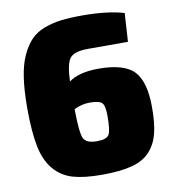

<svg xmlns="http://www.w3.org/2000/svg" viewBox="-81 -773 769 855"><g transform="rotate(-10 304.0 -345.0)"><path d="M528 -551H347Q286 -551 266 -527Q246 -503 243 -422Q290 -456 377 -456Q495 -456 539 -408Q583 -360 583 -246Q583 -174 571.5 -128Q560 -82 530.5 -49Q501 -16 448 -2Q395 12 313 12Q232 12 181.5 -2.5Q131 -17 96.5 -57Q62 -97 48.5 -164Q35 -231 35 -339Q35 -417 43.5 -475Q52 -533 70.5 -573Q89 -613 113 -638.5Q137 -664 174 -678Q211 -692 251 -697Q291 -702 347 -702Q461 -702 536 -680ZM315 -139Q360 -139 370.5 -158Q381 -177 381 -241Q381 -288 368.5 -301Q356 -314 312 -314Q277 -314 242 -297Q243 -191 255 -165Q267 -139 315 -139Z"/></g></svg>

Font: Exo 2.0 Black
Style: Regular
Weight: 900
Designer: Natanael Gama
Version: Version 1.001;PS 001.001;hotconv 1.0.70;makeotf.lib2.5.58329